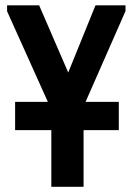

<svg xmlns="http://www.w3.org/2000/svg" viewBox="-20 -477 509 737"><path d="M38 22.5H436V-86H38ZM177 240H300.8V-127.3H177ZM203.7 3H269.3L461.8 -434.5V-456.5H346.5L216 -134.8H269.5L130.3 -456.5H7.2V-433.8Z"/></svg>

Font: Tilda Sans VF
Style: Regular
Weight: 400
Designer: ParaType Ltd
Foundry: ParaType Ltd
Version: Version 1.010